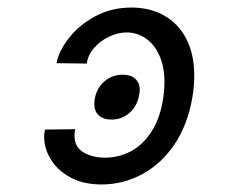

<svg xmlns="http://www.w3.org/2000/svg" viewBox="-20 -520 640 509"><path d="M177.5 -160.5Q177.5 -130 201.5 -116Q225.5 -102 258.5 -102Q293.5 -102 325.5 -118.2Q357.5 -134.5 381.2 -170.5Q405 -206.5 413 -262Q416 -284 416 -302Q416 -344 402 -374Q388 -404 365.2 -419Q342.5 -434 316 -434Q293 -434 269.5 -423Q246 -412 229.5 -393Q213 -374 210 -351.5L130 -352.5Q135 -382.5 161.2 -417.2Q187.5 -452 231 -476Q274.5 -500 328.5 -500Q377.5 -500 415.2 -478.8Q453 -457.5 474 -416.8Q495 -376 495 -319.5Q495 -291.5 490 -262Q477.5 -188.5 442 -136.5Q406.5 -84.5 356.2 -57.8Q306 -31 249 -31Q201.5 -31 167 -49.5Q132.5 -68 114.8 -97.2Q97 -126.5 97 -157.5Q97 -163.5 99 -176.5L179.5 -177.5Q177.5 -169.5 177.5 -160.5ZM230 -244.5Q230 -251.5 231.5 -259.5Q237 -287.5 257.5 -304.8Q278 -322 305.5 -322Q326.5 -322 338.5 -311.2Q350.5 -300.5 350.5 -281.5Q350.5 -277 348.5 -266Q343 -238 323 -220.5Q303 -203 275.5 -203Q254 -203 242 -214Q230 -225 230 -244.5Z"/></svg>

Font: JuliaMono Light
Style: Italic
Weight: 300
Italic angle: -9°
Monospace: yes
Designer: cormullion
Foundry: corm
Version: Version 0.054; ttfautohint (v1.8.4)